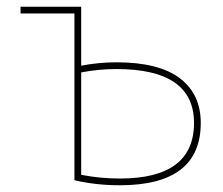

<svg xmlns="http://www.w3.org/2000/svg" viewBox="-20 -540 662 570"><path d="M556 -175Q556 -335 326 -335Q273 -335 221 -325V-21Q278 -10 336 -10Q556 -10 556 -175ZM221 -345Q273 -355 326 -355Q451 -355 513.5 -308Q576 -261 576 -175Q576 10 336 10Q264 10 201 -5V-500H41V-520H221Z"/></svg>

Font: Mplus 1p Thin
Style: Regular
Weight: 250
Version: Version 1.061